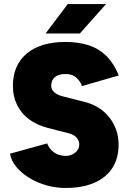

<svg xmlns="http://www.w3.org/2000/svg" viewBox="-20 -920 640 952"><path d="M305 12Q256 12 209 -1.5Q162 -15 123.5 -39Q85 -63 60 -93.5Q35 -124 30 -158L214 -209Q223 -184 245 -166.5Q267 -149 302 -147Q330 -146 351.5 -162Q373 -178 373 -204Q373 -221 360.5 -236.5Q348 -252 321 -259L216 -286Q162 -300 123.5 -329Q85 -358 64.5 -400Q44 -442 44 -494Q44 -597 112.5 -654.5Q181 -712 305 -712Q371 -712 421.5 -695Q472 -678 508.5 -641.5Q545 -605 569 -546L386 -493Q381 -513 360.5 -533Q340 -553 305 -553Q271 -553 252.5 -538Q234 -523 234 -494Q234 -476 249 -462.5Q264 -449 292 -442L398 -415Q478 -395 523 -336.5Q568 -278 568 -203Q568 -134 536.5 -86Q505 -38 446 -13Q387 12 305 12ZM206 -754 316 -900H506L376 -754Z"/></svg>

Font: Figtree Light Black
Style: Regular
Weight: 900
Version: Version 2.000